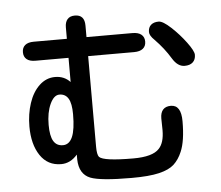

<svg xmlns="http://www.w3.org/2000/svg" viewBox="-56 -849 1113 965"><g transform="rotate(-5 500.0 -366.0)"><path d="M80 -624Q80 -647 95 -659.5Q110 -672 139 -672H306V-730Q306 -756 318.5 -770.5Q331 -785 356 -785Q405 -785 405 -730V-672H637Q666 -672 681.5 -659.5Q697 -647 697 -624Q697 -601 681.5 -588.5Q666 -576 637 -576H405V-119Q405 -79 415 -67Q437 -44 587 -44Q684 -44 717 -80Q745 -109 745 -173L744 -232Q744 -261 757.5 -276Q771 -291 797 -291Q849 -291 849 -209Q849 -109 826 -56Q810 -18 784.5 5.5Q759 29 708.5 41Q658 53 570 53Q413 53 362 33Q307 11 305 -63V-88Q270 -47 223 -47Q155 -47 117.5 -103Q80 -159 80 -249Q80 -312 98 -366.5Q116 -421 150.5 -453.5Q185 -486 230 -486Q276 -486 306 -454V-576H139Q110 -576 95 -588.5Q80 -601 80 -624ZM240 -141Q272 -141 288 -177.5Q304 -214 304 -292Q304 -346 289 -371Q274 -396 244 -396Q216 -396 196.5 -353.5Q177 -311 177 -249Q177 -193 192.5 -167Q208 -141 240 -141ZM773 -718Q794 -718 834 -681Q874 -644 907 -599.5Q940 -555 940 -536Q940 -512 925.5 -498.5Q911 -485 884 -485Q849 -485 823 -528Q791 -581 744 -629Q720 -652 720 -670Q720 -693 734 -705.5Q748 -718 773 -718Z"/></g></svg>

Font: 寒蝉全圆体 Bold
Style: Regular
Weight: 700
Designer: Warren2060
      Designed by Motoya company      

      [Varela Round]
      Joe Prince(Latin component); Avraham Cornf
Foundry: ChillType
Version: Version 3.200